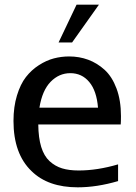

<svg xmlns="http://www.w3.org/2000/svg" viewBox="-20 -781 574 813"><path d="M398.9 -761.2 285.2 -601.1H228L304.2 -761.2ZM147 -325.2H395Q389.2 -396.5 357.9 -433.8Q326.7 -471.2 277.8 -471.2Q230 -471.2 194.3 -434.6Q158.7 -397.9 147 -325.2ZM142.1 -253.9Q142.6 -197.8 154.5 -158.9Q166.5 -120.1 189.9 -98.6Q213.4 -77.1 242.9 -68.1Q272.5 -59.1 313 -59.1Q392.1 -59.1 480 -85V-14.2Q390.1 12.2 309.1 12.2Q183.6 12.2 113.8 -56.2Q37.1 -129.4 37.1 -269Q37.1 -328.6 51.8 -376.7Q66.4 -424.8 89.8 -454.8Q113.3 -484.9 144.8 -505.1Q176.3 -525.4 208 -533.7Q239.7 -542 272.9 -542Q315.4 -542 353.3 -528.1Q391.1 -514.2 422.9 -485.4Q454.6 -456.5 473.4 -406.2Q492.2 -356 492.2 -289.6Q492.2 -266.1 491.2 -253.9Z"/></svg>

Font: Aurulent Sans
Style: Regular
Weight: 400
Version: Version 2007.05.04